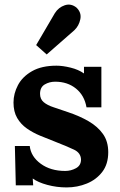

<svg xmlns="http://www.w3.org/2000/svg" viewBox="-20 -803 525 839"><path d="M271 16Q228 16 187 5Q146 -6 123 -23L125 7H49L45 -165H110Q115 -119 158 -87.5Q201 -56 265 -56Q290 -56 312 -68Q334 -80 334 -106Q333 -135 303.5 -149Q274 -163 218 -185Q187 -197 155.5 -210Q124 -223 97.5 -241.5Q71 -260 55 -287.5Q39 -315 39 -355Q39 -394 58.5 -431Q78 -468 120 -492Q162 -516 227 -516Q254 -516 288.5 -507.5Q323 -499 347 -482V-511H423V-334H358Q349 -386 312 -416Q275 -446 221 -446Q196 -446 175.5 -434Q155 -422 155 -393Q155 -370 171 -356.5Q187 -343 215 -334Q243 -325 277 -313Q328 -296 367.5 -273Q407 -250 430 -217.5Q453 -185 453 -138Q453 -86 427 -52Q401 -18 359.5 -1Q318 16 271 16ZM184 -565 138 -606 220 -746Q236 -771 263 -780Q290 -789 314 -770Q337 -748 331 -719Q325 -690 305 -671Z"/></svg>

Font: Lora
Style: Bold
Weight: 700
Designer: Olga Karpushina, Alexei Vanyashin (Cyrillic)
Foundry: Cyreal
Version: Version 3.006; ttfautohint (v1.8.4.7-5d5b);gftools[0.9.30]